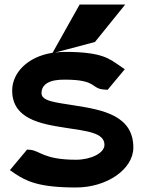

<svg xmlns="http://www.w3.org/2000/svg" viewBox="-20 -820 630 851"><path d="M444 -423 457 -422 533 -513 510 -529C466 -558 436 -590 268 -590C253 -590 238 -589 224 -587L401 -634L535 -800H333L213 -586C102 -569 34 -497 34 -419C34 -294 157 -271 268 -254C365 -239 443 -232 443 -178C443 -141 382 -112 317 -112C174 -112 157 -152 114 -156L100 -157L24 -66L47 -50C96 -18 149 11 317 11C454 11 571 -70 571 -166C571 -307 438 -333 308 -353C228 -366 164 -371 164 -407C164 -446 198 -468 268 -467C413 -467 381 -426 444 -423Z"/></svg>

Font: Charger
Style: Hemi
Weight: 900
Designer: Jasper
Foundry: Cannot Into Space Fonts
Version: Version 0.99